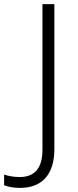

<svg xmlns="http://www.w3.org/2000/svg" viewBox="-108 -827 380 936"><path d="M-11 89C101 89 157 19 157 -100V-807H99V-98C99 -7 61 36 -12 36C-41 36 -68 31 -88 24V76C-70 83 -46 89 -11 89Z"/></svg>

Font: Noto Sans Telugu UI Light
Style: Regular
Weight: 300
Designer: Jelle Bosma - Monotype Design Team
Foundry: Monotype Imaging Inc.
Version: Version 2.005